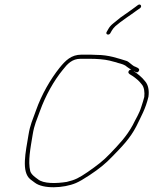

<svg xmlns="http://www.w3.org/2000/svg" viewBox="-20 -817 668 836"><path d="M460.1 -672 466.9 -684C470.3 -690 475.4 -696.3 482.3 -703C508.8 -726.5 548.7 -751.3 576.2 -772L589.3 -781C600.5 -789 591.7 -803 580.5 -795L567.2 -785C559.2 -779 550.4 -772.7 540.8 -766L505.1 -741C491.3 -730.3 480.2 -721.3 471.8 -714C462.8 -706.7 456 -698.7 451.3 -690L444.5 -678C438 -667.3 453.7 -661.4 460.1 -672ZM551.7 -514C547 -514 543.6 -512.3 541.5 -509C531.2 -496.9 553.2 -489.9 559 -485C574.6 -473.6 584.8 -465.7 596.9 -450C607.9 -437.7 610.4 -416.1 608.2 -395C604.7 -379.7 600.2 -368.2 595.3 -352C585.5 -320.3 572.2 -301.9 557.8 -272C530 -221.2 496.9 -187.6 459.2 -148C428.8 -116.1 402.5 -96.5 361.7 -68C323.9 -42.4 308.1 -33.8 270.8 -25C226.1 -17.8 168.9 -16.1 144.5 -37C133.4 -45.1 116.4 -56.5 111.6 -72C101.3 -115.9 112.3 -170.1 122.3 -231C129.5 -275.1 139.5 -293 154.1 -334C178 -400.4 214.6 -465.8 253.4 -513C274.2 -539.7 294.4 -561 330.5 -561H370.5C402.8 -561 432.8 -558.8 457.7 -553L476.5 -548C482.9 -546.7 488.5 -545 493.4 -543C510.2 -538.5 523.3 -535.4 534.2 -525C540.5 -520.3 546.3 -516.7 551.7 -514ZM559.5 -509C561.2 -507.7 563.3 -506.7 565.8 -506C571.4 -502.8 577.6 -498.2 584 -507C593.3 -519.6 571 -525.1 563.1 -529C554.7 -533.8 541.3 -547.2 533.2 -551C494 -563 453.9 -578 400.4 -578C390.6 -578.7 382 -579 374.7 -579H334.7C290.3 -579 265.4 -553.8 239.5 -522C199.8 -472.2 161.1 -405.6 136.6 -336C121.8 -294.4 111.4 -274.7 104.1 -230C91.7 -154.3 71.8 -69.1 112.3 -36C120.3 -30 126.5 -25.3 131.1 -22C167.7 6.8 257.4 2.7 310.6 -20C324.7 -26 344.3 -37.3 369.5 -54C412.1 -82.2 439.7 -104.5 470.6 -137C510.1 -177.7 546 -213.5 573.6 -267C593.5 -308.4 614.4 -344.1 626.4 -396C630.1 -423.9 625.4 -447.3 611.9 -463C597.6 -481.5 579.6 -495.8 559.5 -509Z"/></svg>

Font: HoneyBee
Style: BLnIt
Weight: 100
Foundry: Cannot Into Space Fonts
Version: Version 0.89